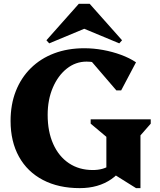

<svg xmlns="http://www.w3.org/2000/svg" viewBox="-20 -955 825 991"><path d="M391.6 16Q282.2 16 201.7 -26.1Q121.2 -68.2 77.9 -146.3Q34.6 -224.4 34.6 -330.6Q34.6 -415.8 61.6 -484.6Q88.6 -553.4 139 -603.2Q189.4 -653 259.3 -679.5Q329.2 -706 415.2 -706Q463.2 -706 511.8 -697.1Q560.4 -688.2 604.5 -672Q648.6 -655.8 682 -633.4L605.4 -488.4H580.6L428.6 -665.4H554.8L555.8 -569.6Q536 -602.4 503.2 -619.7Q470.4 -637 427.2 -637Q370 -637 324.5 -600.7Q279 -564.4 252.5 -502.3Q226 -440.2 226 -362Q226 -275.8 254.7 -211.7Q283.4 -147.6 335.8 -112.5Q388.2 -77.4 458.8 -77.4Q512.4 -77.4 547.8 -101.7Q583.2 -126 605.6 -176.6L643.8 -158.2Q621.8 -76.8 554.8 -30.4Q487.8 16 391.6 16ZM682.2 16 529 -79.8V-248.8L448 -316.8V-339.2H758V-316.8L705 -256.2V16ZM234 -731.2 219.6 -747.2 386.8 -935.4H442.8L610 -747.2L595.6 -731.2L408.8 -809H420.8Z"/></svg>

Font: Platypi Light
Style: Regular
Weight: 300
Designer: David Sargent
Foundry: Bolt Cutter Type
Version: Version 1.200